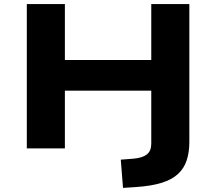

<svg xmlns="http://www.w3.org/2000/svg" viewBox="-20 -725 1056 938"><path d="M581 193 570 55 634 50Q677 46 698 29Q719 12 719 -23V-282H297V0H111V-705H297V-432H719V-705H905V-31Q905 19 892 58.5Q879 98 849 125.5Q819 153 768.5 168.5Q718 184 642 189Z"/></svg>

Font: Nunito Sans 7pt Expanded ExtraBold
Style: Regular
Weight: 800
Width: 7
Designer: Vernon Adams
Foundry: Vernon Adams
Version: Version 3.101;gftools[0.9.27]